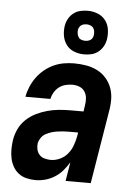

<svg xmlns="http://www.w3.org/2000/svg" viewBox="-55 -810 609 860"><g transform="rotate(5 250.0 -380.0)"><path d="M137 8Q116 8 96 3Q76 -2 61 -13.5Q46 -25 36 -42.5Q26 -60 22 -79.5Q18 -99 18 -119.5Q18 -140 21 -161Q25 -187 36.5 -211.5Q48 -236 68 -255Q88 -274 112.5 -286Q137 -298 162.5 -305Q188 -312 214 -314.5Q240 -317 265 -317H325L329 -345Q332 -361 330.5 -377.5Q329 -394 320.5 -407Q312 -420 297 -426Q282 -432 265 -432Q250 -432 234 -428Q218 -424 205 -414Q192 -404 183.5 -389.5Q175 -375 172 -360H60Q64 -383 73.5 -405.5Q83 -428 97.5 -448Q112 -468 131.5 -484Q151 -500 173 -510Q195 -520 218.5 -524Q242 -528 265 -528Q292 -528 318.5 -523.5Q345 -519 368 -507.5Q391 -496 408 -477Q425 -458 434 -434Q443 -410 443.5 -383Q444 -356 439 -329L385 0H272L286 -85Q274 -65 258.5 -47Q243 -29 223 -16.5Q203 -4 181 2Q159 8 137 8ZM197 -88Q218 -88 238.5 -97.5Q259 -107 273 -124Q287 -141 294.5 -161.5Q302 -182 306 -203L309 -221H265Q253 -221 240 -220Q227 -219 214 -217Q201 -215 188.5 -211Q176 -207 164 -200.5Q152 -194 144 -182.5Q136 -171 133 -159Q131 -144 134 -130Q137 -116 146 -106Q155 -96 169 -92Q183 -88 197 -88ZM305 -572Q281 -572 259.5 -580.5Q238 -589 225 -606.5Q212 -624 208 -647Q204 -670 208 -694Q211 -710 219.5 -725Q228 -740 242 -750.5Q256 -761 272.5 -764.5Q289 -768 305 -768Q328 -768 349.5 -759.5Q371 -751 384.5 -733.5Q398 -716 401.5 -693Q405 -670 401 -646Q398 -630 389.5 -615Q381 -600 367 -589.5Q353 -579 337 -575.5Q321 -572 305 -572ZM305 -633Q311 -633 317 -634.5Q323 -636 328.5 -639.5Q334 -643 337 -649Q340 -655 341 -661Q342 -670 341 -678.5Q340 -687 335 -694Q330 -701 321.5 -704Q313 -707 305 -707Q299 -707 292.5 -705.5Q286 -704 281 -700.5Q276 -697 272.5 -691Q269 -685 268 -679Q267 -670 268.5 -661.5Q270 -653 274.5 -646Q279 -639 287.5 -636Q296 -633 305 -633Z"/></g></svg>

Font: Iosevka SS04 Oblique
Style: Bold
Weight: 700
Italic angle: -9°
Monospace: yes
Designer: Belleve Invis
Foundry: Belleve Invis
Version: Version 19.0.0; ttfautohint (v1.8.4)